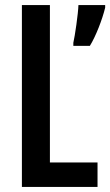

<svg xmlns="http://www.w3.org/2000/svg" viewBox="-20 -734 433 754"><path d="M66 0H363V-96H176V-714H66ZM393 -714H288C287 -680 274 -591 268 -566V-554H333C356 -591 382 -658 393 -704Z"/></svg>

Font: Noto Sans Display Condensed Medium
Style: Regular
Weight: 500
Width: 3
Designer: Monotype Design Team
Foundry: Monotype Imaging Inc.
Version: Version 1.900